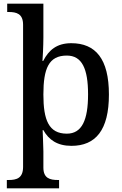

<svg xmlns="http://www.w3.org/2000/svg" viewBox="-20 -780 663 1040"><path d="M17 240H300V195H294C251 195 215 186 215 128V40C215 15 211 -69 211 -75H215C244 -23 290 10 367 10C498 10 570 -75 570 -268C570 -461 498 -546 366 -546C288 -546 244 -509 214 -450H210C211 -455 215 -533 215 -576V-760H19V-715H27C69 -715 105 -706 105 -646V124C105 186 69 195 26 195H17ZM342 -56C244 -56 215 -130 215 -268C215 -409 244 -479 342 -479C424 -479 457 -408 457 -269C457 -130 424 -56 342 -56Z"/></svg>

Font: Noto Serif Malayalam Medium
Style: Regular
Weight: 500
Designer: Indian type Foundry, Jelle Bosma, Monotype Design Team
Foundry: Monotype Imaging Inc.
Version: Version 2.104